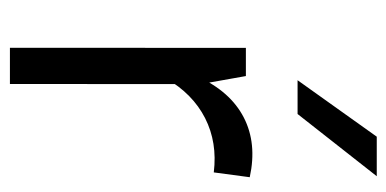

<svg xmlns="http://www.w3.org/2000/svg" viewBox="-216 -563 779 387"><g transform="rotate(90 173.5 -369.5)"><path d="M76.5 -475.6H133.3L149.5 -384.6L149.3 0H76.3ZM134.4 -378.4Q164.4 -444.3 216.7 -471.3Q269 -498.3 337.2 -483.4L327.5 -410.9Q267.2 -418.3 218.1 -393.4Q169.1 -368.4 138.1 -314.7ZM255.5 -739.4H335.2L209.8 -579.8H141.7Z"/></g></svg>

Font: DavidDev Light
Style: Regular
Weight: 300
Designer: David.dev
Foundry: David.dev
Version: Version 1.001;FEAKit 1.0